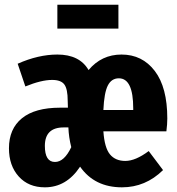

<svg xmlns="http://www.w3.org/2000/svg" viewBox="-20 -780 753 817"><path d="M483.9 -759.8V-658.2H224.1V-759.8ZM691.9 -275.9Q691.9 -251.5 688 -221.2H419.9Q424.8 -150.9 448 -123Q471.2 -95.2 513.2 -95.2Q556.6 -95.2 612.8 -137.2L673.8 -56.2Q599.1 17.1 499 17.1Q382.3 17.1 320.8 -70.8Q262.7 17.1 170.9 17.1Q101.1 17.1 59.6 -29.1Q18.1 -75.2 18.1 -148.9Q18.1 -231.9 73.5 -276.9Q128.9 -321.8 235.8 -321.8H269L268.1 -351.1Q268.1 -401.4 253.7 -420.7Q239.3 -439.9 202.1 -439.9Q155.8 -439.9 87.9 -412.1L55.2 -508.8Q143.1 -547.9 224.1 -547.9Q318.4 -547.9 356.9 -481.9Q412.1 -547.9 497.1 -547.9Q585.4 -547.9 638.7 -478Q691.9 -408.2 691.9 -275.9ZM546.9 -312V-318.8Q546.9 -446.8 485.8 -446.8Q454.6 -446.8 439 -416.5Q423.3 -386.2 419.9 -312ZM213.9 -90.8Q253.4 -90.8 283.2 -153.8Q272.5 -196.3 271 -237.8H251Q170.9 -237.8 170.9 -159.2Q170.9 -90.8 213.9 -90.8Z"/></svg>

Font: Fira Sans Compressed
Style: Bold
Weight: 700
Width: 1
Designer: Carrois Corporate & Edenspiekermann AG
Foundry: Carrois Corporate GbR & Edenspiekermann AG
Version: Version 4.203;PS 004.203;hotconv 1.0.88;makeotf.lib2.5.64775